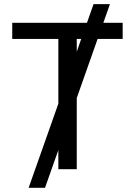

<svg xmlns="http://www.w3.org/2000/svg" viewBox="-20 -817 651 927"><path d="M261.7 -316.4V-628.9H39.1V-707H399.9L431.6 -796.9H510.7L479 -707H572.3V-628.9H451.2L350.6 -343.8V0H261.7V-92.3L197.3 89.8H118.2ZM372.1 -628.9H350.6V-567.4Z"/></svg>

Font: Pretendard Std
Style: Regular
Weight: 400
Designer: Base glyphs from Inter by Rasmus Andersson; Hangeul glyphs from Noto Sans CJK(Source Han Sans) by Jang Soo-young and Kan
Foundry: Kil Hyung-jin
Version: Version 1.309